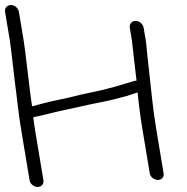

<svg xmlns="http://www.w3.org/2000/svg" viewBox="-61 -737 744 763"><path d="M-40.8 -689.5 -22.3 -578.5C-16.2 -541.8 -6.5 -444.2 -1 -403.8C7.7 -340 11.3 -292.2 23.3 -220.4L56.6 -20.5C59 -6 73.5 6 88.5 6C103.5 6 114 -6 111.6 -20.5L78.4 -219.6C75.9 -234.9 73.4 -252 71 -271L91.8 -275.7C120 -280.9 133.4 -286.1 167.2 -293.5C231.5 -306.9 271 -317.3 334.8 -329.8C378.9 -338.2 410.1 -346.7 442.5 -355.4L469.5 -364.5C474.2 -366.1 480.1 -367.7 486 -369.5C490 -324.4 496.9 -271.8 506.8 -212.9L534.1 -48.4C536.6 -33.4 551.6 -21.9 566.6 -21.9C582.3 -21.9 591.5 -34.5 589.1 -48.4L558.1 -234.8C545.6 -309.8 538.6 -394 530.8 -461.4L525.3 -509.5C522.8 -531.7 521.7 -555.3 517.9 -578.4L509.9 -626.5C507.4 -641.5 492.8 -654 477.8 -654C462.7 -654 452.4 -641.5 454.9 -626.5L463.1 -576.8L481.5 -416.6C480 -416.5 473.3 -415.6 469.6 -414.5C422.4 -400.2 368.6 -383 304.1 -370.3C244.5 -358.5 230.2 -351.8 163.9 -338.7C113.3 -328.2 96 -321.6 66.5 -314.4C63.2 -333.5 61.2 -354 57.2 -383.1C52.3 -418.4 39.4 -538.1 33.3 -574.5L14.2 -689.5C11.8 -704 -1.7 -717 -17.4 -717C-32.3 -717 -43.4 -705.1 -40.8 -689.5Z"/></svg>

Font: MewTooHand
Style: BdWideLta
Weight: 400
Designer: Mew Too, Robert Jablonski
Version: Version 0.77